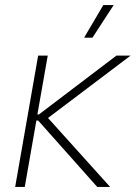

<svg xmlns="http://www.w3.org/2000/svg" viewBox="-20 -740 537 760"><path d="M40 0H78L124 -263H131L365 0H416L170 -273L497 -520H441L134 -287H128L169 -520H131ZM346 -591 430 -720H389L313 -591Z"/></svg>

Font: Fixel Text 20240404 ExtraLight
Style: Italic
Weight: 200
Width: 4
Italic angle: -10°
Designer: AlfaBravo + MacPaw
Foundry: Kyrylo Tkachov, Marchela Mozhyna, Serhii Makarenko, Maria Weinstein, Zakhar Kryvoshyya
Version: Version 1.211;Glyphs 3.2 (3225)